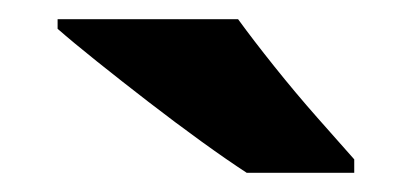

<svg xmlns="http://www.w3.org/2000/svg" viewBox="-20 -786 429 200"><path d="M228 -766Q244 -744 266 -716.5Q288 -689 310.5 -663.5Q333 -638 349 -620V-606H237Q217 -619 190 -638.5Q163 -658 134.5 -680Q106 -702 81 -722Q56 -742 40 -756V-766Z"/></svg>

Font: Noto Sans Lao Looped ExtraBold
Style: Regular
Weight: 800
Designer: Mark Frömberg, Ben Mitchell
Foundry: The Fontpad Ltd
Version: Version 1.002; ttfautohint (v1.8.4.7-5d5b)